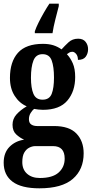

<svg xmlns="http://www.w3.org/2000/svg" viewBox="-21 -786 500 1042"><path d="M193 236Q95 236 47 200Q-1 164 -1 97Q-1 43 30.5 11Q62 -21 110 -28Q87 -38 67 -56.5Q47 -75 47 -109Q47 -141 68.5 -165Q90 -189 124 -209Q84 -226 58.5 -266Q33 -306 33 -363Q33 -451 76.5 -499.5Q120 -548 212 -548Q244 -548 268 -540.5Q292 -533 313 -518Q330 -537 351 -556.5Q372 -576 403 -576Q430 -576 443.5 -559Q457 -542 457 -519Q457 -496 444.5 -478.5Q432 -461 402 -461Q402 -482 392 -493.5Q382 -505 372 -505Q362 -505 355.5 -501Q349 -497 342 -492Q361 -472 374 -442.5Q387 -413 387 -368Q387 -290 344.5 -240Q302 -190 212 -190Q202 -190 187 -191.5Q172 -193 164 -195Q155 -188 145.5 -173Q136 -158 136 -139Q136 -119 148.5 -110.5Q161 -102 180 -102H272Q355 -102 394 -61Q433 -20 433 46Q433 134 374 185Q315 236 193 236ZM210 -245Q247 -245 259.5 -276.5Q272 -308 272 -365Q272 -424 259.5 -458Q247 -492 210 -492Q174 -492 160.5 -457.5Q147 -423 147 -364Q147 -308 160.5 -276.5Q174 -245 210 -245ZM195 180Q264 180 297 150.5Q330 121 330 75Q330 7 267 7H170Q155 7 138.5 15Q122 23 111 41.5Q100 60 100 94Q100 134 126 157Q152 180 195 180ZM168 -616Q175 -637 188.5 -664Q202 -691 217.5 -718Q233 -745 247 -766H298V-753Q290 -722 279.5 -681Q269 -640 264 -606H168Z"/></svg>

Font: Noto Serif Hebrew ExtraCondensed
Style: Bold
Weight: 700
Width: 2
Designer: Monotype Design Team
Foundry: Monotype Imaging Inc.
Version: Version 2.004; ttfautohint (v1.8.4.7-5d5b)